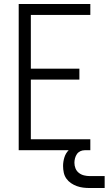

<svg xmlns="http://www.w3.org/2000/svg" viewBox="-20 -755 546 965"><path d="M74 0V-735H434V-680H135V-410H379V-355H135V-55H434V0ZM431 190Q414 190 398 188Q382 186 366.5 180.5Q351 175 337 165.5Q323 156 313.5 142.5Q304 129 300.5 112.5Q297 96 297 79Q297 58 303.5 36.5Q310 15 325.5 -0.5Q341 -16 362.5 -22Q384 -28 406 -28V0Q394 0 383.5 5Q373 10 366.5 19.5Q360 29 357 40.5Q354 52 354 63Q354 78 359.5 91.5Q365 105 376.5 114Q388 123 402.5 126.5Q417 130 431 130H506V190Z"/></svg>

Font: Iosevka Term Light
Style: Regular
Weight: 300
Monospace: yes
Designer: Belleve Invis
Foundry: Belleve Invis
Version: Version 9.0.1; ttfautohint (v1.8.3)